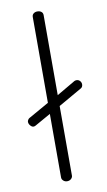

<svg xmlns="http://www.w3.org/2000/svg" viewBox="-87 -810 477 853"><g transform="rotate(-10 151.0 -383.0)"><path d="M145 0Q135 0 128 -6.5Q121 -13 121 -21V-308L50 -268Q45 -265 40 -265Q33 -265 26 -273Q19 -281 19 -290Q19 -294 22 -299Q25 -304 29 -306L121 -358V-745Q121 -755 128 -760.5Q135 -766 145 -766Q156 -766 163 -760.5Q170 -755 170 -745V-384L254 -433Q258 -435 264 -435Q270 -435 274.5 -432Q279 -429 282 -424Q285 -419 285 -413Q285 -400 275 -395L170 -335V-21Q170 -13 163 -6.5Q156 0 145 0Z"/></g></svg>

Font: Dosis ExtraLight Light
Style: Regular
Weight: 300
Version: Version 3.001; ttfautohint (v1.8.2)